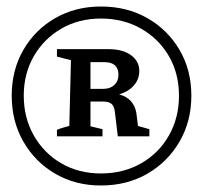

<svg xmlns="http://www.w3.org/2000/svg" viewBox="-20 -766 624 590"><path d="M290 -196Q212 -196 150 -232Q88 -268 52 -330.5Q16 -393 16 -472Q16 -551 52 -613Q88 -675 150 -710.5Q212 -746 290 -746Q370 -746 432.5 -710.5Q495 -675 531.5 -613Q568 -551 568 -472Q568 -393 531.5 -330.5Q495 -268 432.5 -232Q370 -196 290 -196ZM290 -233Q359 -233 413.5 -264Q468 -295 499 -349.5Q530 -404 530 -472Q530 -540 499 -593.5Q468 -647 413.5 -678Q359 -709 290 -709Q222 -709 168.5 -678Q115 -647 84 -593.5Q53 -540 53 -472Q53 -404 84 -349.5Q115 -295 168.5 -264Q222 -233 290 -233ZM155 -347V-367Q164 -371 173 -373.5Q182 -376 193 -379L198 -581L155 -592V-615H313Q357 -615 382.5 -596.5Q408 -578 408 -548Q408 -522 391 -503Q374 -484 346 -476Q391 -464 399 -419L404 -379L439 -369V-347H342L333 -422Q331 -440 322.5 -447Q314 -454 296 -454H258V-378L295 -369V-347ZM301 -575H258V-493H298Q319 -493 331.5 -505Q344 -517 344 -536Q344 -575 301 -575Z"/></svg>

Font: Piazzolla SemiBold
Style: Regular
Weight: 600
Designer: Juan Pablo del Peral
Foundry: Huerta Tipografica
Version: Version 1.330